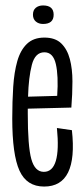

<svg xmlns="http://www.w3.org/2000/svg" viewBox="-20 -675 308 705"><path d="M142 10Q78 10 51.5 -48.5Q25 -107 25 -240Q25 -302 28.5 -356Q32 -410 43.5 -450.5Q55 -491 79 -514Q103 -537 143 -537Q183 -537 205 -515.5Q227 -494 236.5 -458Q246 -422 246 -376Q246 -330 242 -280L82 -276Q82 -268 82 -258Q82 -138 95 -91Q108 -44 141 -44Q205 -44 189 -205L244 -197Q267 10 142 10ZM143 -483Q109 -483 97 -437Q85 -391 83 -320L190 -323Q195 -397 185 -440Q175 -483 143 -483ZM138 -587Q122 -587 111.5 -596Q101 -605 101 -621Q101 -638 111.5 -646.5Q122 -655 138 -655Q177 -655 177 -621Q177 -587 138 -587Z"/></svg>

Font: Bricolage Grotesque 96pt Condensed ExtraLight
Style: Regular
Weight: 200
Width: 3
Designer: Mathieu Triay
Foundry: Atelier Triay
Version: Version 1.001; ttfautohint (v1.8.4.7-5d5b);gftools[0.9.33.de